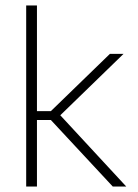

<svg xmlns="http://www.w3.org/2000/svg" viewBox="-20 -684 507 704"><path d="M443 0H393.5L166.5 -244H108.5V-276.5H166.5L383 -486.5H433L194 -254.5V-269ZM115.5 0H76V-664H115.5Z"/></svg>

Font: Anek Devanagari ExtraLight
Style: Regular
Weight: 250
Designer: Kailash Malviya (Devanagari) & Yesha Goshar (Latin)
Foundry: Ek Type
Version: Version 1.003